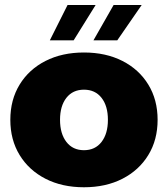

<svg xmlns="http://www.w3.org/2000/svg" viewBox="-20 -758 691 790"><path d="M325.5 12.5Q235.5 12.5 167.2 -22.5Q99 -57.5 60.8 -120Q22.5 -182.5 22.5 -265Q22.5 -347.5 60.8 -410Q99 -472.5 167.2 -507.2Q235.5 -542 325.5 -542Q415.5 -542 483.8 -507.2Q552 -472.5 590.2 -410Q628.5 -347.5 628.5 -265Q628.5 -182.5 590.2 -120Q552 -57.5 483.8 -22.5Q415.5 12.5 325.5 12.5ZM325.5 -140Q371.5 -140 397.8 -174Q424 -208 424 -265Q424 -322 397.8 -355.5Q371.5 -389 325.5 -389Q279.5 -389 253.2 -355.5Q227 -322 227 -265Q227 -208 253.2 -174Q279.5 -140 325.5 -140ZM185 -592 258 -737.5H373.5L283 -592ZM364.5 -592 447.5 -737.5H563L462.5 -592Z"/></svg>

Font: Epilogue Black
Style: Regular
Weight: 900
Designer: Tyler Finck
Foundry: Etcetera Type Co
Version: Version 2.111; ttfautohint (v1.8.3)